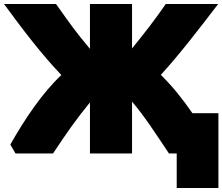

<svg xmlns="http://www.w3.org/2000/svg" viewBox="-68 -743 1120 967"><path d="M241 -365C145 -275 59 -147 -16 -15L10 30H199C270 -77 317 -144 385 -227V30H597V-231C661 -156 712 -76 783 30H822V204H1032V-173H901C852 -244 802 -307 742 -366C841 -475 921 -580 1031 -723H767C712 -643 654 -569 597 -499V-723H385V-497C306 -592 294 -611 214 -723H-48C52 -587 137 -475 241 -365Z"/></svg>

Font: Repo ExtraBlack
Style: Regular
Weight: 400
Designer: Stefan Peev
Foundry: Context Ltd
Version: Version 001.502